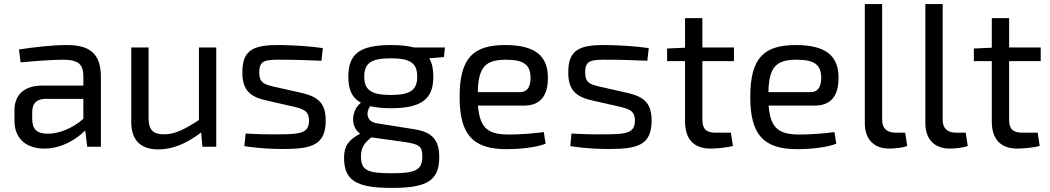

<svg xmlns="http://www.w3.org/2000/svg" viewBox="-20 -720 5152 942"><path d="M81 -414C155 -421 239 -427 290 -427C367 -427 389 -403 389 -343V-300H186C101 -300 51 -256 51 -180V-127C51 -39 110 9 197 9C286 9 360 -41 398 -80L408 0H475V-343C475 -461 416 -499 308 -499C235 -499 140 -488 73 -477ZM138 -168C138 -209 154 -233 201 -235H389V-137C333 -87 262 -63 214 -64C161 -64 138 -86 138 -137Z M1041 -487H956V-131C885 -85 838 -61 786 -61C730 -61 708 -83 709 -145V-487H624V-121C624 -33 669 13 757 13C827 13 894 -15 967 -70L973 0H1041Z M1419 -197C1466 -186 1496 -177 1496 -129C1496 -71 1462 -61 1353 -61C1290 -60 1233 -62 1185 -65L1179 -3C1262 10 1335 11 1370 11C1511 11 1578 -9 1578 -129C1578 -212 1542 -244 1465 -263L1323 -295C1276 -306 1252 -314 1252 -365C1252 -426 1282 -428 1372 -427C1433 -427 1496 -424 1557 -422L1564 -484C1504 -493 1423 -498 1359 -499C1226 -501 1169 -478 1169 -365C1169 -285 1200 -248 1279 -229Z M2158 -440 2163 -487H2011C1982 -495 1945 -499 1898 -499C1741 -499 1689 -453 1689 -343C1689 -282 1706 -240 1751 -216C1706 -182 1695 -101 1747 -64C1691 -34 1668 -5 1668 54C1668 165 1727 202 1903 202C2077 202 2135 165 2135 51C2135 -30 2104 -72 2012 -86L1830 -115C1777 -123 1774 -168 1796 -199C1823 -193 1857 -189 1897 -189C2053 -189 2106 -237 2106 -344C2106 -381 2100 -411 2086 -434ZM1897 -254C1800 -254 1767 -280 1767 -344C1767 -409 1800 -434 1897 -434C1995 -434 2027 -409 2027 -344C2027 -280 1995 -254 1897 -254ZM1968 -23C2037 -12 2052 -2 2052 47C2052 114 2020 130 1902 130C1783 130 1751 116 1751 47C1751 5 1767 -19 1802 -46Z M2552 -202C2633 -202 2669 -253 2668 -340C2668 -445 2606 -499 2459 -499C2302 -499 2235 -436 2235 -245C2235 -58 2300 12 2468 12C2524 12 2611 4 2657 -15L2648 -72C2598 -65 2531 -60 2479 -60C2379 -60 2334 -86 2325 -202ZM2324 -268C2327 -391 2361 -427 2463 -427C2550 -427 2582 -402 2583 -340C2583 -304 2574 -268 2530 -268Z M3018 -197C3065 -186 3095 -177 3095 -129C3095 -71 3061 -61 2952 -61C2889 -60 2832 -62 2784 -65L2778 -3C2861 10 2934 11 2969 11C3110 11 3177 -9 3177 -129C3177 -212 3141 -244 3064 -263L2922 -295C2875 -306 2851 -314 2851 -365C2851 -426 2881 -428 2971 -427C3032 -427 3095 -424 3156 -422L3163 -484C3103 -493 3022 -498 2958 -499C2825 -501 2768 -478 2768 -365C2768 -285 2799 -248 2878 -229Z M3426 -420H3581V-487H3426V-631H3341V-486L3253 -482V-420H3341V-123C3341 -38 3384 9 3466 9C3490 9 3544 5 3576 -4L3566 -69H3492C3444 -69 3426 -87 3426 -134Z M3978 -202C4059 -202 4095 -253 4094 -340C4094 -445 4032 -499 3885 -499C3728 -499 3661 -436 3661 -245C3661 -58 3726 12 3894 12C3950 12 4037 4 4083 -15L4074 -72C4024 -65 3957 -60 3905 -60C3805 -60 3760 -86 3751 -202ZM3750 -268C3753 -391 3787 -427 3889 -427C3976 -427 4008 -402 4009 -340C4009 -304 4000 -268 3956 -268Z M4308 -700H4223V-115C4223 -35 4270 9 4342 9C4366 9 4412 5 4431 -4L4421 -69H4374C4331 -69 4307 -91 4308 -134Z M4605 -700H4520V-115C4520 -35 4567 9 4639 9C4663 9 4709 5 4728 -4L4718 -69H4671C4628 -69 4604 -91 4605 -134Z M4931 -420H5086V-487H4931V-631H4846V-486L4758 -482V-420H4846V-123C4846 -38 4889 9 4971 9C4995 9 5049 5 5081 -4L5071 -69H4997C4949 -69 4931 -87 4931 -134Z"/></svg>

Font: SnT
Style: Regular
Weight: 400
Designer: Natanael Gama
Version: Version 1.001;PS 001.001;hotconv 1.0.70;makeotf.lib2.5.58329